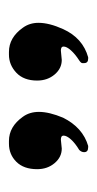

<svg xmlns="http://www.w3.org/2000/svg" viewBox="86 -868 217 429"><g transform="rotate(-90 194.5 -653.5)"><path d="M83 -565H80Q69 -565 69 -574Q69 -580 74 -585Q89 -594 97.5 -603.5Q106 -613 106 -620Q106 -626 97 -626L77 -624Q58 -624 44.5 -640Q31 -656 31 -679Q31 -709 47.5 -725.5Q64 -742 88 -742H94Q126 -742 148 -711Q159 -696 159 -675Q159 -652 146 -621Q124 -577 83 -565ZM281 -565H278Q268 -565 268 -574V-578Q268 -581 274 -585Q288 -594 296.5 -603.5Q305 -613 305 -620Q305 -626 296 -626L275 -624Q256 -624 242.5 -640Q229 -656 229 -679Q229 -709 246.5 -725.5Q264 -742 287 -742H293Q325 -742 347 -711Q358 -696 358 -676Q358 -652 344 -621Q324 -577 281 -565Z"/></g></svg>

Font: Gardens CM
Style: Regular
Weight: 400
Designer: Created by: Aleksander Shevchuk, 2010. Modifed by: Daren Olsen, 2020.
Foundry: High-Logic / FontCreator v.13.0.0 build 2663 (64-bit)
Version: Version 3.003 Ukrainian, initial release